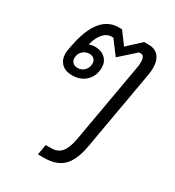

<svg xmlns="http://www.w3.org/2000/svg" viewBox="-192 -670 937 1029"><g transform="rotate(30 276.5 -155.0)"><path d="M506 -460Q506 -437 502 -417L416 72Q400 166 359 207Q318 248 241 248H203L214 184H248Q288 184 310.5 158Q333 132 344 72L430 -417Q434 -436 434 -455Q434 -496 411 -496H399L304 -411L240 -496H230Q201 -496 178.5 -470.5Q156 -445 144 -398Q163 -405 181 -405Q219 -405 243 -383Q267 -361 267 -326Q267 -274 234 -242Q201 -210 149 -210Q107 -210 83.5 -233Q60 -256 60 -295Q60 -307 63 -322L68 -348Q109 -558 238 -558H258L314 -483L395 -558H422Q463 -558 484.5 -532.5Q506 -507 506 -460ZM173 -357Q149 -357 131.5 -340Q114 -323 114 -298Q114 -280 125 -269.5Q136 -259 155 -259Q179 -259 196 -276Q213 -293 213 -319Q213 -336 202.5 -346.5Q192 -357 173 -357Z"/></g></svg>

Font: Bai Jamjuree
Style: Italic
Weight: 400
Italic angle: -10°
Version: Version 1.000; ttfautohint (v1.6)